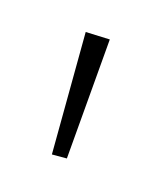

<svg xmlns="http://www.w3.org/2000/svg" viewBox="-40 -768 167 198"><g transform="rotate(15 43.5 -668.5)"><path d="M31 -734 57 -733 46 -603H30Z"/></g></svg>

Font: Fira Sans Condensed Thin
Style: Regular
Weight: 250
Width: 3
Designer: Carrois Corporate & Edenspiekermann AG
Foundry: Carrois Corporate GbR & Edenspiekermann AG
Version: Version 4.203